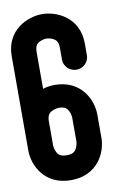

<svg xmlns="http://www.w3.org/2000/svg" viewBox="-90 -767 536 817"><g transform="rotate(-10 178.5 -358.5)"><path d="M155.8 -611.3C161.2 -610.5 169.9 -608.8 178.4 -604.6C188.9 -599.5 200.7 -591.5 200.7 -562.5V-511.5C200.7 -482.4 224.8 -458.8 254.5 -458.8C284.2 -458.8 308.3 -482.4 308.3 -511.5V-562.5C308.3 -675.8 213.5 -717.2 150.4 -717.2C87.3 -717.2 -7.5 -675.8 -7.5 -562.5V-154.6C-7.5 -92.7 34.8 0.1 150.4 0.1C265.9 0.1 308.2 -92.5 308.2 -154.3V-256.5C308.2 -318.4 265.9 -411.2 150.3 -411.2C134.7 -411.2 117.4 -408.8 100 -403.4V-562.5C100 -590.7 110.9 -598.6 120.7 -603.8C133.4 -610.6 148.5 -611.7 150.4 -611.8C150.9 -611.8 152.1 -610.5 153.9 -610.5C154.5 -610.5 155.2 -610.7 155.8 -611.3ZM120.8 -304C133.7 -311.1 149.1 -312.1 150.6 -312.2C179.2 -312.1 187.3 -301.3 192.5 -291.5C199.8 -278 200.6 -263.2 200.7 -261.7V-157.9L200.7 -157.7C200.5 -155.1 199.3 -141.6 193.4 -129.8C188.2 -119.3 180 -107.5 150.4 -107.5C121.7 -107.5 113.6 -118.4 108.3 -128.2C101 -141.7 100.2 -156.5 100.1 -158V-261.9C100.1 -290.6 111 -298.8 120.8 -304Z"/></g></svg>

Font: Cactron
Style: Bold
Weight: 900
Version: Version 1.0